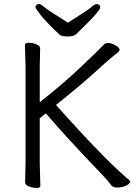

<svg xmlns="http://www.w3.org/2000/svg" viewBox="-20 -916 670 947"><path d="M104 -17 106 -112V-589L103 -695Q103 -705 122 -705Q141 -705 159.5 -697.5Q178 -690 178 -677L176 -588V-412Q289 -500 384 -590.5Q479 -681 488.5 -692.5Q498 -704 513 -704Q528 -704 549 -692.5Q570 -681 570 -670Q570 -665 560.5 -657Q551 -649 531 -633Q511 -617 447.5 -559Q384 -501 256 -398Q257 -398 274.5 -378Q292 -358 322 -325Q509 -119 618 -27Q622 -24 622 -20Q622 -10 602 -0.5Q582 9 559 9Q536 9 529 -2Q512 -25 489 -49Q307 -239 206 -357L176 -333V-111L179 1Q179 11 160.5 11Q142 11 123 3.5Q104 -4 104 -17ZM315 -804Q350 -827 384 -848.5Q418 -870 433 -883Q448 -896 456 -896Q474 -896 474 -879.5Q474 -863 388 -779Q368 -760 356 -748Q344 -736 314.5 -736Q285 -736 274 -745Q204 -811 179.5 -843Q155 -875 155 -880Q155 -896 173 -896Q181 -896 196 -883Q211 -870 245.5 -848.5Q280 -827 315 -804Z"/></svg>

Font: QiushuiShotai
Style: Regular
Weight: 600
Designer: Fontworks Inc.
Foundry: Fontworks Inc.
Version: Version 1.250